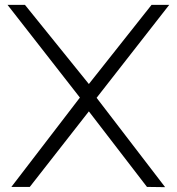

<svg xmlns="http://www.w3.org/2000/svg" viewBox="-20 -772 730 793"><path d="M27 0 310 -369 11 -752H83L347 -425L606 -752H679L379 -368L662 1L587 0L347 -312L103 0Z"/></svg>

Font: Milkman
Style: Regular
Weight: 300
Designer: Giulia Boggio / Martin Desinde
Version: Version 1.000